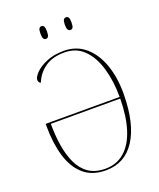

<svg xmlns="http://www.w3.org/2000/svg" viewBox="-164 -1002 921 1110"><g transform="rotate(-20 297.0 -446.5)"><path d="M294 9Q209 9 156.5 -37.5Q104 -84 80.5 -165Q57 -246 57 -348V-363H512Q512 -461 488.5 -541Q465 -621 418 -667.5Q371 -714 299 -714Q226 -714 180 -682Q134 -650 112 -596Q104 -599 101 -605.5Q98 -612 98 -618Q98 -635 122 -660Q146 -685 191.5 -704.5Q237 -724 299 -724Q376 -724 430.5 -677.5Q485 -631 513 -550.5Q541 -470 540 -368Q538 -187 474 -89Q410 9 294 9ZM294 -1Q364 -1 412.5 -43.5Q461 -86 486 -165Q511 -244 512 -353H85Q85 -282 95 -219Q105 -156 128 -106.5Q151 -57 191.5 -29Q232 -1 294 -1ZM378 -824Q368 -824 362.5 -832.5Q357 -841 357 -863Q357 -885 362.5 -893.5Q368 -902 378 -902Q388 -902 393 -893.5Q398 -885 398 -863Q398 -841 393 -832.5Q388 -824 378 -824ZM227 -824Q217 -824 212 -832.5Q207 -841 207 -863Q207 -885 212 -893.5Q217 -902 227 -902Q237 -902 242 -893.5Q247 -885 247 -863Q247 -841 242 -832.5Q237 -824 227 -824Z"/></g></svg>

Font: Noto Serif Display SemiCondensed Thin
Style: Regular
Weight: 100
Width: 4
Designer: Monotype Design Team
Foundry: Monotype Imaging Inc.
Version: Version 2.009